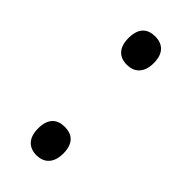

<svg xmlns="http://www.w3.org/2000/svg" viewBox="-186 -649 635 635"><g transform="rotate(45 131.0 -332.0)"><path d="M131 -477C164 -477 190 -497 190 -544C190 -591 165 -610 131 -610C96 -610 72 -591 72 -544C72 -497 96 -477 131 -477ZM131 -54C164 -54 190 -74 190 -121C190 -169 165 -187 131 -187C96 -187 72 -168 72 -121C72 -75 96 -54 131 -54Z"/></g></svg>

Font: Noto Sans Malayalam UI SemiCondensed
Style: Regular
Weight: 400
Width: 4
Designer: Jelle Bosma - Monotype Design Team
Foundry: Monotype Imaging Inc.
Version: Version 2.104